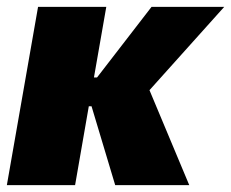

<svg xmlns="http://www.w3.org/2000/svg" viewBox="-25 -540 674 560"><path d="M-5 0H194L234 -230H242L311 0H527L411 -277L629 -520H417L258 -314H249L285 -520H86Z"/></svg>

Font: Fixel Text 20240404 Black
Style: Italic
Weight: 900
Width: 4
Italic angle: -10°
Designer: AlfaBravo + MacPaw
Foundry: Kyrylo Tkachov, Marchela Mozhyna, Serhii Makarenko, Maria Weinstein, Zakhar Kryvoshyya
Version: Version 1.211;Glyphs 3.2 (3225)